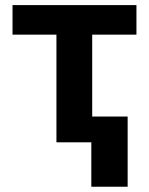

<svg xmlns="http://www.w3.org/2000/svg" viewBox="-20 -550 575 742"><path d="M28.4 -530.3H507.3V-416.1H336.3V0H198.1V-416.1H28.4ZM473.3 171.6H332.9V-99.6H473.3Z"/></svg>

Font: Pretendard Std Variable
Style: Regular
Weight: 400
Designer: Base glyphs from Inter by Rasmus Andersson; Hangeul glyphs from Noto Sans CJK(Source Han Sans) by Jang Soo-young and Kan
Foundry: Kil Hyung-jin
Version: Version 1.309;Glyphs 3.2 (3225)